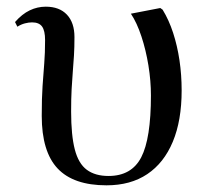

<svg xmlns="http://www.w3.org/2000/svg" viewBox="-20 -541 612 575"><path d="M299 14Q200 14 152.5 -36.5Q105 -87 105 -194Q105 -248 107.5 -284Q110 -320 112.5 -351Q115 -382 115 -421Q115 -449 106 -461.5Q97 -474 76 -474Q66 -474 54.5 -471Q43 -468 32 -461L25 -475Q46 -499 69 -510Q92 -521 117 -521Q158 -521 180.5 -497Q203 -473 203 -430Q203 -399 201.5 -374.5Q200 -350 198 -326Q196 -302 194.5 -274Q193 -246 193 -207Q193 -136 204 -93.5Q215 -51 240 -32.5Q265 -14 305 -14Q374 -14 403 -70Q432 -126 432 -255Q432 -299 424.5 -345Q417 -391 403.5 -432Q390 -473 372 -500L460 -517L467 -512Q486 -481 498.5 -442.5Q511 -404 517.5 -360.5Q524 -317 524 -270Q524 -180 497.5 -116.5Q471 -53 421 -19.5Q371 14 299 14Z"/></svg>

Font: Literata 60pt
Style: Regular
Weight: 400
Designer: Latin by Veronika Burian and Jose Scaglione. Greek by Irene Vlachou. Cyrillic by Vera Evstafieva.
Foundry: TypeTogether
Version: Version 3.002